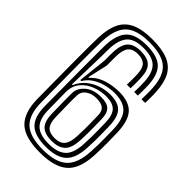

<svg xmlns="http://www.w3.org/2000/svg" viewBox="-246 -891 984 984"><g transform="rotate(45 246.0 -399.5)"><path d="M248.2 9.5Q138.2 9.5 92 -34.5Q45.8 -78.5 44.5 -176.8Q43.8 -258 43.1 -328.1Q42.5 -398.2 42.2 -455.5Q42 -512.8 42.2 -555.2Q42.5 -597.8 43.5 -623.8Q46.2 -688.5 67 -729.4Q87.8 -770.2 131.2 -789.8Q174.8 -809.2 246 -809.2Q316.5 -809.2 360.1 -791.1Q403.8 -773 425 -733.6Q446.2 -694.2 449.2 -630.5Q449.8 -621.2 450 -612.1Q450.2 -603 450.2 -593.6Q450.2 -584.2 450 -574Q449.8 -563.8 449.2 -552.2H423Q423.5 -563.5 423.6 -573.8Q423.8 -584 423.8 -593.4Q423.8 -602.8 423.6 -611.8Q423.5 -620.8 423 -630Q420.2 -686.8 401.5 -721.6Q382.8 -756.5 344.8 -772.2Q306.8 -788 246 -788Q185 -788 147.1 -771.1Q109.2 -754.2 90.9 -717.8Q72.5 -681.2 69.8 -622.8Q69 -596.2 68.6 -552.6Q68.2 -509 68.6 -451.4Q69 -393.8 69.6 -324.5Q70.2 -255.2 71 -177Q72 -89 112.8 -50.4Q153.5 -11.8 248.2 -11.8Q340 -11.8 382.1 -50.2Q424.2 -88.8 429 -178.2Q430.8 -210 431.1 -232.9Q431.5 -255.8 431 -279.4Q430.5 -303 430 -337.2Q428.5 -412 399 -444.9Q369.5 -477.8 302 -477.8Q288.8 -477.8 267.6 -475Q246.5 -472.2 222.5 -464.2Q198.5 -456.2 176.4 -440.8Q154.2 -425.2 139 -400H131.5L148.8 -556.8Q149 -561.5 148.9 -572.5Q148.8 -583.5 148.8 -596.2Q148.8 -609 149 -618.5Q151.5 -677.8 175.1 -701.1Q198.8 -724.5 246 -724.5Q295.8 -724.5 318.4 -702.6Q341 -680.8 343.2 -631.8Q344 -623 344.1 -614.1Q344.2 -605.2 344.2 -595.9Q344.2 -586.5 344.1 -575.8Q344 -565 343.5 -552.2H317Q317.5 -564.8 317.6 -575.2Q317.8 -585.8 317.8 -595.2Q317.8 -604.8 317.6 -613.6Q317.5 -622.5 316.8 -631.2Q315 -670 298 -686.8Q281 -703.5 246 -703.5Q210 -703.5 193.2 -683.9Q176.5 -664.2 175 -618Q175 -608.5 175 -594.2Q175 -580 175 -567.1Q175 -554.2 175 -548.2L150.5 -439.8H155.8Q179.5 -466.2 210.8 -478.9Q242 -491.5 270.4 -495.1Q298.8 -498.8 313.8 -498.8Q389 -498.8 421.9 -461.1Q454.8 -423.5 456.2 -337.8Q457 -305.5 457.4 -281.9Q457.8 -258.2 457.5 -234.2Q457.2 -210.2 455.5 -176.8Q450 -75 400.9 -32.8Q351.8 9.5 248.2 9.5ZM248.2 -32.8Q168.2 -32.8 133.2 -66.4Q98.2 -100 97.5 -177.2Q97.2 -208.8 97 -254.2Q96.8 -299.8 96.4 -350.1Q96 -400.5 95.9 -447.6Q95.8 -494.8 95.8 -530.6Q95.8 -566.5 95.8 -582.2Q96 -586.8 96 -592Q96 -597.2 96 -604.4Q96 -611.5 96.2 -621.2Q99 -673 114.8 -705.1Q130.5 -737.2 162.5 -752.1Q194.5 -767 246 -767Q324.2 -767 358.5 -734.8Q392.8 -702.5 396.5 -628.2Q397 -616.5 397.1 -605.2Q397.2 -594 397.1 -581.4Q397 -568.8 396.5 -552.2H370Q370.5 -561.8 370.6 -571.9Q370.8 -582 370.8 -591.9Q370.8 -601.8 370.5 -611.2Q370.2 -620.8 369.8 -629.5Q366 -692 337 -718.9Q308 -745.8 246 -745.8Q179 -745.8 152.2 -714.6Q125.5 -683.5 122.8 -620Q122.2 -604.8 122.4 -586.6Q122.5 -568.5 122.2 -560.8L117 -354.5H122.5Q137.8 -389.8 165.4 -412.2Q193 -434.8 226.6 -445.6Q260.2 -456.5 293.5 -456.5Q351.8 -456.5 377 -428.5Q402.2 -400.5 403.5 -336.8Q404 -303.2 404.5 -280.1Q405 -257 404.6 -234.2Q404.2 -211.5 402.5 -179.2Q398.5 -100 362 -66.4Q325.5 -32.8 248.2 -32.8ZM248.2 -54Q310.2 -54 341.4 -81.9Q372.5 -109.8 376.2 -180Q377.8 -212.5 378.1 -234.2Q378.5 -256 378.1 -278.9Q377.8 -301.8 377 -336.5Q376 -389.5 354.6 -412.4Q333.2 -435.2 284.5 -435.2Q247 -435.2 209.5 -421.1Q172 -407 147.2 -377.8Q122.5 -348.5 122.5 -303Q122.5 -281 122.9 -262.1Q123.2 -243.2 123.5 -223.2Q123.8 -203.2 124 -177.5Q124.5 -112.2 153 -83.1Q181.5 -54 248.2 -54ZM248.2 -75.2Q196.2 -75.2 173.6 -99Q151 -122.8 150.5 -177.8Q150 -217.2 149.1 -253.9Q148.2 -290.5 149 -326.2Q150 -359 181.5 -386.6Q213 -414.2 269.8 -414.2Q312.8 -414.2 331.2 -395.9Q349.8 -377.5 350.5 -335.8Q351.2 -305.5 351.5 -282.2Q351.8 -259 351.6 -235.9Q351.5 -212.8 350 -182.5Q347 -121.5 321.5 -98.4Q296 -75.2 248.2 -75.2ZM248.2 -96.2Q286 -96.2 303.5 -116.6Q321 -137 323.5 -183.5Q324.8 -212.8 325.1 -233.6Q325.5 -254.5 325.1 -277.5Q324.8 -300.5 324 -335.5Q323.8 -366.5 307.6 -379.8Q291.5 -393 255.8 -393Q223 -393 199.8 -376.8Q176.5 -360.5 175.5 -334.2Q174 -297.8 175.2 -257.9Q176.5 -218 176.8 -178Q177.5 -133.8 194.2 -115Q211 -96.2 248.2 -96.2Z"/></g></svg>

Font: Big Shoulders Inline Text Thin ExtraBold
Style: Regular
Weight: 800
Version: Version 2.002